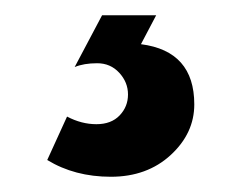

<svg xmlns="http://www.w3.org/2000/svg" viewBox="-20 -20 321 252"><path d="M235 117Q235 155 204 183.5Q173 212 125.5 212Q78 212 42 190L68 133Q87 143 106.5 143Q126 143 137 131.5Q148 120 148 104Q148 88 136.5 75.5Q125 63 107.5 63Q90 63 78 68L114 0H185L165 38Q235 47 235 117Z"/></svg>

Font: Montserrat Alternates
Style: Regular
Weight: 400
Designer: Julieta Ulanovsky
Foundry: Julieta Ulanovsky
Version: Version 2.001